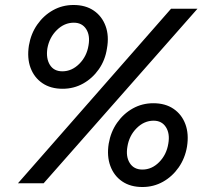

<svg xmlns="http://www.w3.org/2000/svg" viewBox="-20 -735 833 770"><path d="M231 -379Q183 -379 150 -401.5Q117 -424 102.5 -463Q88 -502 96 -553Q104 -600 129.5 -636.5Q155 -673 192.5 -694Q230 -715 275 -715Q323 -715 356 -692.5Q389 -670 403.5 -630.5Q418 -591 409 -541Q402 -494 376.5 -457.5Q351 -421 313.5 -400Q276 -379 231 -379ZM52 0 666 -700H772L155 0ZM230 -449Q268 -449 298 -479Q328 -509 335 -553Q342 -593 325.5 -618.5Q309 -644 276 -644Q238 -644 208 -614.5Q178 -585 170 -541Q164 -501 180 -475Q196 -449 230 -449ZM551 15Q503 15 470 -7.5Q437 -30 422.5 -69.5Q408 -109 416 -159Q424 -206 449.5 -242.5Q475 -279 512.5 -300Q550 -321 595 -321Q643 -321 676 -298.5Q709 -276 723.5 -237Q738 -198 730 -147Q722 -100 696.5 -63.5Q671 -27 633.5 -6Q596 15 551 15ZM551 -55Q589 -55 618.5 -85Q648 -115 655 -159Q662 -199 645.5 -225Q629 -251 596 -251Q558 -251 528 -221Q498 -191 491 -147Q484 -107 500.5 -81Q517 -55 551 -55Z"/></svg>

Font: Figtree Medium
Style: Italic
Weight: 500
Italic angle: -9.5°
Foundry: Erik Kennedy
Version: Version 2.001; ttfautohint (v1.8.4.7-5d5b);gftools[0.9.27]